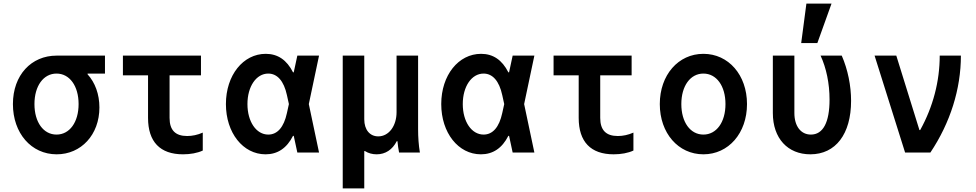

<svg xmlns="http://www.w3.org/2000/svg" viewBox="-20 -850 5440 1070"><path d="M295 -100C222 -100 172 -169 172 -270C172 -371 222 -440 295 -440C368 -440 418 -371 418 -270C418 -169 368 -100 295 -100ZM296 10C432 10 534 -99 534 -251C534 -325 510 -390 468 -436V-440H565V-540H295C155 -540 52 -432 52 -270C52 -108 154 10 296 10Z M925 -193V-430H1100V-540H665V-430H805V-193C805 -60 872 10 1000 10C1041 10 1080 3 1110 -11V-111C1081 -98 1051 -92 1023 -92C957 -92 925 -125 925 -193Z M1461 -550C1335 -550 1239 -431 1239 -270C1239 -110 1334 10 1460 10C1527 10 1578 -24 1613 -93H1617L1637 0H1758L1701 -270L1758 -540H1637L1617 -447H1613C1578 -516 1528 -550 1461 -550ZM1579 -220C1562 -141 1526 -100 1475 -100C1408 -100 1359 -172 1359 -270C1359 -368 1408 -440 1475 -440C1525 -440 1562 -399 1579 -320L1590 -270Z M1890 200H2010V-8H2014C2033 4 2055 10 2079 10C2128 10 2167 -16 2191 -63H2195C2197 -41 2200 -20 2204 0H2320C2313 -42 2310 -86 2310 -130V-540H2190V-225C2190 -148 2147 -90 2088 -90C2041 -90 2010 -127 2010 -185V-540H1890Z M2661 -550C2535 -550 2439 -431 2439 -270C2439 -110 2534 10 2660 10C2727 10 2778 -24 2813 -93H2817L2837 0H2958L2901 -270L2958 -540H2837L2817 -447H2813C2778 -516 2728 -550 2661 -550ZM2779 -220C2762 -141 2726 -100 2675 -100C2608 -100 2559 -172 2559 -270C2559 -368 2608 -440 2675 -440C2725 -440 2762 -399 2779 -320L2790 -270Z M3325 -193V-430H3500V-540H3065V-430H3205V-193C3205 -60 3272 10 3400 10C3441 10 3480 3 3510 -11V-111C3481 -98 3451 -92 3423 -92C3357 -92 3325 -125 3325 -193Z M3900 10C4040 10 4143 -108 4143 -270C4143 -432 4040 -550 3900 -550C3760 -550 3657 -432 3657 -270C3657 -108 3760 10 3900 10ZM3900 -100C3827 -100 3777 -169 3777 -270C3777 -371 3827 -440 3900 -440C3973 -440 4023 -371 4023 -270C4023 -169 3973 -100 3900 -100Z M4671 -540H4553C4585 -471 4603 -385 4603 -295C4603 -168 4567 -100 4499 -100C4443 -100 4407 -147 4407 -220V-540H4287V-220C4287 -79 4370 10 4496 10C4637 10 4723 -103 4723 -288C4723 -372 4705 -462 4671 -540ZM4614 -830H4474L4445 -610H4535Z M5024 0H5165C5276 -166 5335 -354 5335 -540H5217C5217 -397 5180 -255 5108 -125H5104L4975 -540H4854Z"/></svg>

Font: CommitMono
Style: 700Regular
Weight: 700
Monospace: yes
Designer: Eigil Nikolajsen
Foundry: Eigil Nikolajsen
Version: Version 1.143